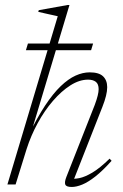

<svg xmlns="http://www.w3.org/2000/svg" viewBox="-20 -733 488 763"><path d="M86 -141.5 42 0H9.5L209.5 -668.5Q203 -670 194 -672Q185 -674 174.8 -676.2Q164.5 -678.5 153.5 -681Q142.5 -683.5 132 -686L134 -692.5L248 -713H256L101.5 -198.5L94 -196Q127.5 -265.5 159.2 -313.5Q191 -361.5 221.2 -390.5Q251.5 -419.5 280.2 -432.5Q309 -445.5 336.5 -445.5Q373 -445.5 389.5 -429.8Q406 -414 406 -386.5Q406 -371 401.2 -351.8Q396.5 -332.5 387 -308.5L270 -11L258 -23Q274 -21 295.5 -25.2Q317 -29.5 346.5 -46.8Q376 -64 415.5 -102.5L423.5 -94Q387.5 -54 358.8 -31.5Q330 -9 306.8 0.5Q283.5 10 265 10Q243.5 10 239.5 0.5Q235.5 -9 244 -30.5L356.5 -316Q364.5 -337.5 368.2 -352.8Q372 -368 372 -378.5Q372 -399 360.8 -407.8Q349.5 -416.5 330 -416.5Q295.5 -416.5 259.8 -393.8Q224 -371 190.5 -332.2Q157 -293.5 130 -244Q103 -194.5 86 -141.5ZM83 -533.5 91 -560H350L342 -533.5Z"/></svg>

Font: Newsreader 24pt ExtraLight
Style: Italic
Weight: 250
Italic angle: -17°
Designer: Hugues Gentile
Foundry: Production Type
Version: Version 1.003